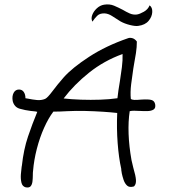

<svg xmlns="http://www.w3.org/2000/svg" viewBox="-20 -815 757 860"><path d="M95 24Q80 20 76 3Q72 -14 73.5 -34.5Q75 -55 77 -68Q78 -72 78 -73Q86 -146 105.5 -203.5Q125 -261 147 -314Q140 -316 133 -316.5Q126 -317 118 -318Q93 -321 68.5 -328Q44 -335 37 -362Q33 -384 41 -399Q49 -414 65 -414Q79 -414 86.5 -403Q94 -392 94 -375Q98 -374 106 -373Q125 -369 145 -367Q165 -365 182 -372Q193 -377 215 -406.5Q237 -436 265 -468Q303 -511 379 -560.5Q455 -610 554 -644Q562 -647 573 -644Q584 -641 593 -629Q593 -604 589 -577.5Q585 -551 580 -525Q579 -521 578.5 -516Q578 -511 577 -507Q572 -475 567.5 -438Q563 -401 566 -372Q571 -368 581.5 -367.5Q592 -367 614 -369Q646 -371 659 -367Q672 -363 675 -348Q678 -331 668 -324.5Q658 -318 641.5 -317.5Q625 -317 609 -318H608H606Q593 -319 581 -319Q569 -319 561 -317Q554 -271 556 -215.5Q558 -160 569 -98Q571 -90 573 -81Q575 -72 577 -64Q588 -27 589 -8.5Q590 10 581 19L580 20Q560 26 549.5 16.5Q539 7 533.5 -9.5Q528 -26 525 -41Q525 -42 525 -43Q524 -47 523.5 -51Q523 -55 523 -59Q512 -108 507 -174Q502 -240 505 -309Q479 -312 441 -314.5Q403 -317 361.5 -318Q320 -319 281 -317Q265 -316 249 -315.5Q233 -315 219 -315Q197 -286 177.5 -242.5Q158 -199 145 -148.5Q132 -98 128 -49Q127 -43 127 -29Q127 -17 125.5 -3Q124 11 117.5 19Q111 27 95 24ZM265 -374Q300 -370 343 -368.5Q386 -367 429 -368.5Q472 -370 506 -375Q508 -392 510.5 -410.5Q513 -429 517 -451Q522 -483 526 -514Q530 -545 529 -573Q446 -543 379 -489.5Q312 -436 265 -374ZM599 -699Q586 -697 562 -703Q538 -709 520 -719Q498 -733 481.5 -743.5Q465 -754 449 -755Q427 -756 415 -744Q403 -732 394 -718Q387 -731 393 -747.5Q399 -764 413.5 -777.5Q428 -791 446 -794Q471 -798 491 -789.5Q511 -781 530 -771Q545 -762 560.5 -755Q576 -748 593 -750Q606 -752 624.5 -762.5Q643 -773 650 -791Q663 -782 662 -761Q661 -740 645.5 -721.5Q630 -703 599 -699Z"/></svg>

Font: Yuji Hentaigana Akebono
Style: Regular
Weight: 400
Designer: Kataoka Yuji
Foundry: Kinuta Font Factory
Version: Version 3.002